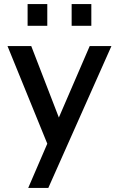

<svg xmlns="http://www.w3.org/2000/svg" viewBox="-20 -727 586 946"><path d="M134 -500H17L213 -19L119 199H218L529 -500H422L270 -148ZM116 -600H213V-707H116ZM333 -600H430V-707H333Z"/></svg>

Font: Perun Medium
Style: Regular
Weight: 500
Foundry: Copyright (c) Stefan Peev, Context Ltd, 2016
Version: Version 1.089